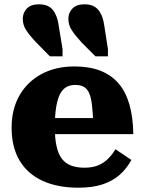

<svg xmlns="http://www.w3.org/2000/svg" viewBox="-20 -861 670 893"><path d="M465 -742 482 -632V-599H424L359 -664Q329 -697 313.5 -721Q298 -745 298 -773Q298 -802 317 -821.5Q336 -841 373 -841Q416 -841 437.5 -814.5Q459 -788 465 -742ZM253 -742 271 -632V-599H212L148 -664Q117 -697 101.5 -721Q86 -745 86 -773Q86 -802 105 -821.5Q124 -841 161 -841Q205 -841 226 -814.5Q247 -788 253 -742ZM235 -268Q235 -217 243 -181Q251 -145 267.5 -123Q284 -101 310.5 -91Q337 -81 373 -81Q410 -81 436.5 -92Q463 -103 482.5 -122.5Q502 -142 517 -167L591 -117Q569 -76 535.5 -47Q502 -18 455.5 -3Q409 12 345 12Q248 12 178 -20Q108 -52 71 -114.5Q34 -177 34 -267Q34 -353 70.5 -417Q107 -481 173 -516.5Q239 -552 326 -552Q396 -552 447 -532Q498 -512 531.5 -473Q565 -434 582 -374.5Q599 -315 600 -237H187V-312H433L414 -282Q412 -339 407.5 -375Q403 -411 393.5 -430.5Q384 -450 368 -458Q352 -466 330 -466Q307 -466 289.5 -456.5Q272 -447 260 -425Q248 -403 241.5 -364.5Q235 -326 235 -268Z"/></svg>

Font: Roboto Serif ExtraBold
Style: Regular
Weight: 800
Designer: Greg Gazdowicz
Foundry: Commercial Type
Version: Version 1.008